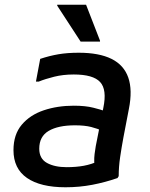

<svg xmlns="http://www.w3.org/2000/svg" viewBox="-20 -780 636 812"><path d="M257 12Q151 12 94 -27.5Q37 -67 37 -145Q37 -211 72 -252.5Q107 -294 165 -313.5Q223 -333 292 -333Q341 -333 374.5 -324.5Q408 -316 421 -311L417 -225Q393 -236 365.5 -243Q338 -250 297 -250Q226 -250 186 -226.5Q146 -203 146 -151Q146 -109 178.5 -91Q211 -73 262 -73Q302 -73 334.5 -79Q367 -85 397 -99L382 -65Q379 -80 378.5 -96Q378 -112 380 -128.5Q382 -145 385 -162L417 -324Q433 -401 403.5 -433Q374 -465 292 -465Q247 -465 209 -455.5Q171 -446 144 -435H132L150 -531Q189 -544 227 -550.5Q265 -557 313 -557Q399 -557 451.5 -531Q504 -505 522.5 -452Q541 -399 525 -319L502 -199Q494 -156 488 -115Q482 -74 482 -35L477 -27Q425 -9 370.5 1.5Q316 12 257 12ZM321 -604 222 -756V-760H344L403 -608V-604Z"/></svg>

Font: Kufam Medium
Style: Italic
Weight: 500
Italic angle: -11°
Designer: Artur Schmal
Foundry: Original Type
Version: Version 1.301; ttfautohint (v1.8.3)